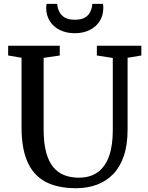

<svg xmlns="http://www.w3.org/2000/svg" viewBox="-20 -984 779 1012"><path d="M381.5 8Q283 8 219.2 -26.2Q155.5 -60.5 124.5 -131.5Q93.5 -202.5 93.5 -312V-679.5L23 -691.5V-743H295V-691.5L210 -679V-301.5Q210 -231.5 222.8 -183Q235.5 -134.5 259.8 -104.5Q284 -74.5 318.2 -61Q352.5 -47.5 395 -47.5Q456 -47.5 495.8 -76.8Q535.5 -106 555 -161.5Q574.5 -217 574.5 -296V-678.5L490.5 -691.5V-743H725V-691.5L652.5 -679.5V-301.5Q652.5 -220 632.5 -161.5Q612.5 -103 575.8 -65.5Q539 -28 489.5 -10Q440 8 381.5 8ZM374 -809Q329 -809 295 -826Q261 -843 242.2 -873.2Q223.5 -903.5 223.5 -942Q223.5 -947.5 224 -953Q224.5 -958.5 225.5 -963.5H282Q282 -961 282.2 -957.2Q282.5 -953.5 283 -949.5Q286 -934 294.8 -918Q303.5 -902 322.2 -891Q341 -880 374 -880Q407.5 -880 426.2 -890.8Q445 -901.5 453.8 -917.8Q462.5 -934 465 -949.5Q466 -953.5 466 -957.2Q466 -961 466 -963.5H523Q524 -958.5 524.2 -953Q524.5 -947.5 524.5 -942Q524.5 -903.5 505.8 -873.2Q487 -843 453.2 -826Q419.5 -809 374 -809Z"/></svg>

Font: Merriweather 20pt Medium
Style: Regular
Weight: 500
Version: Version 2.100